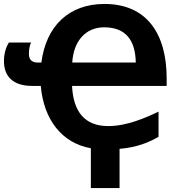

<svg xmlns="http://www.w3.org/2000/svg" viewBox="-22 -745 921 970"><path d="M506 -725C327 -725 211 -615 187 -429H168C135 -429 124 -448 124 -473C124 -494 129 -523 136 -530H23C7 -505 -2 -472 -2 -436C-2 -358 45 -311 140 -311H184C199 -140 291 -22 437 4V205H582V7C668 0 732 -26 779 -54V-181C716 -151 620 -108 525 -108C404 -108 348 -183 342 -311H820V-349C820 -575 719 -725 506 -725ZM504 -607C615 -607 662 -540 664 -429H343C350 -543 415 -607 504 -607Z"/></svg>

Font: Noto Sans Display
Style: Bold
Weight: 700
Designer: Monotype Design Team
Foundry: Monotype Imaging Inc.
Version: Version 1.900